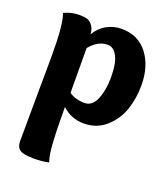

<svg xmlns="http://www.w3.org/2000/svg" viewBox="-135 -582 817 932"><g transform="rotate(20 273.0 -116.0)"><path d="M39.1 -460Q75.2 -478 118.2 -478Q140.1 -478 155 -474.6Q169.9 -471.2 184.1 -454.6Q198.2 -438 200.2 -408.2Q222.2 -445.8 257.6 -465.3Q293 -484.9 334 -484.9Q419.9 -484.9 468.5 -421.4Q517.1 -357.9 517.1 -258.8Q517.1 -192.9 497.6 -134Q478 -75.2 430.9 -32.7Q383.8 9.8 316.9 9.8Q251 9.8 204.1 -34.2Q204.1 -27.8 204.6 20Q205.1 67.9 205.6 86.4Q206.1 105 208 141.6Q210 178.2 213.9 202.6Q217.8 227.1 224.1 245.1Q189.9 252.9 147.9 252.9Q94.2 252.9 75.2 240Q56.2 227.1 56.2 195.8Q56.2 98.1 57.6 -46.9Q59.1 -191.9 59.1 -249Q59.1 -408.2 39.1 -460ZM206.1 -107.9Q238.8 -85 286.1 -85Q326.2 -85 345.7 -132.6Q365.2 -180.2 365.2 -244.1Q365.2 -317.9 346.2 -353.5Q327.1 -389.2 296.9 -389.2Q246.1 -389.2 205.1 -338.9Q206.1 -252.9 206.1 -107.9Z"/></g></svg>

Font: Sukar
Style: black
Weight: 900
Designer: Dario Muhafara - Ghiath Alsory
Foundry: Dario Muhafara - Ghiath Alsory
Version: Version 1.00 March 27, 2016, initial release